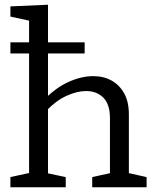

<svg xmlns="http://www.w3.org/2000/svg" viewBox="-20 -792 657 812"><path d="M24 0V-43L115 -63L103 -48V-718L115 -702L24 -722V-765L183 -772V-367L167 -371Q217 -422 271 -446Q325 -470 374 -470Q418 -470 451.5 -451.5Q485 -433 505 -397.5Q525 -362 525 -308V-48L515 -62L600 -43V0H370V-43L456 -62L445 -47V-292Q445 -351 417 -379Q389 -407 344 -407Q306 -407 262 -387Q218 -367 176 -324L183 -340V-47L173 -61L258 -43V0ZM24 -566V-613H338V-566Z"/></svg>

Font: Pack4
Style: Regular
Weight: 400
Version: Version 2.002